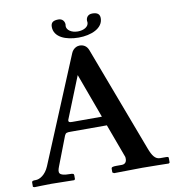

<svg xmlns="http://www.w3.org/2000/svg" viewBox="-88 -883 875 961"><g transform="rotate(-10 349.5 -402.0)"><path d="M148 -79 205 -227C211 -240 216 -241 236 -241H420L482 -73C484 -70 484 -64 484 -59C484 -44 476 -33 459 -33H432C414 -33 406 -31 406 -23V-4L414 1C414 1 522 -1 558 -1C596 -1 692 1 692 1L697 -3V-23C697 -31 697 -33 682 -33H654C629 -33 615 -54 601 -91L399 -627C391 -648 375 -658 354 -658C343 -658 322 -651 312 -627L89 -91C72 -50 42 -33 22 -33C10 -33 2 -33 2 -23V-2L10 1C10 1 70 -1 95 -1C119 -1 211 1 211 1L216 -3V-23C216 -31 211 -33 195 -33C136 -33 137 -50 148 -79ZM253 -288C235 -288 234 -291 234 -300L320 -514L403 -288ZM483 -775C483 -795 471 -805 445 -805C422 -805 413 -789 413 -774C413 -773 414 -766 414 -765C414 -743 389 -729 359 -729C326 -729 303 -746 303 -766C303 -767 304 -772 304 -774C304 -789 294 -805 273 -805C246 -805 234 -796 234 -774C234 -722 292 -698 358 -698C421 -698 483 -723 483 -775Z"/></g></svg>

Font: Libertinus Serif Semibold
Style: Regular
Weight: 600
Designer: Philipp H. Poll, Khaled Hosny
Foundry: Caleb Maclennan
Version: Version 7.050;RELEASE